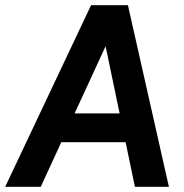

<svg xmlns="http://www.w3.org/2000/svg" viewBox="-45 -720 708 740"><path d="M-25 0 306 -700H435L112 0ZM154 -172 168 -283H489L476 -172ZM475 0 329 -700H448L606 0Z"/></svg>

Font: Inclusive Sans SemiBold
Style: Italic
Weight: 600
Italic angle: -7°
Designer: Olivia King
Foundry: Olivia King
Version: Version 2.004